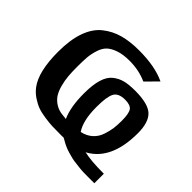

<svg xmlns="http://www.w3.org/2000/svg" viewBox="-187 -927 1227 1227"><g transform="rotate(45 426.0 -313.5)"><path d="M55 -343Q55 -451 81.5 -525.5Q108 -600 159 -640.5Q210 -681 272 -698Q334 -715 416 -715Q560 -715 652 -671L575 -593Q504 -625 419 -625Q362 -625 322.5 -611.5Q283 -598 261 -577.5Q239 -557 227 -520Q215 -483 212 -449Q209 -415 209 -362Q209 -315 212 -279Q215 -243 225 -205Q235 -167 251.5 -141.5Q268 -116 297 -98Q326 -80 365 -77Q385 -75 394 -74Q360 -148 360 -271Q360 -348 375 -398Q390 -448 421 -472.5Q452 -497 488.5 -506Q525 -515 580 -515Q697 -515 740.5 -474Q784 -433 784 -335Q784 -98 640 -16Q638 -16 636 -14.5Q634 -13 633 -13Q693 2 813 2V88Q811 88 785 88Q759 88 751 88Q743 88 717.5 87.5Q692 87 679 85Q666 83 642 80.5Q618 78 601.5 74Q585 70 564 64Q543 58 524.5 50Q506 42 489 32Q476 24 466 20Q465 20 462 20.5Q459 21 457 21H433Q389 21 363.5 20Q338 19 296.5 13Q255 7 227.5 -3Q200 -13 169 -33.5Q138 -54 116 -83Q55 -164 55 -343ZM478 -264Q478 -144 520 -82Q564 -92 593 -118Q622 -144 634.5 -182Q647 -220 651 -249.5Q655 -279 655 -319Q655 -384 639 -406.5Q623 -429 575 -429Q516 -429 497 -394.5Q478 -360 478 -271Z"/></g></svg>

Font: Coval
Style: Heavy
Weight: 900
Foundry: Context Ltd
Version: Version 001.000